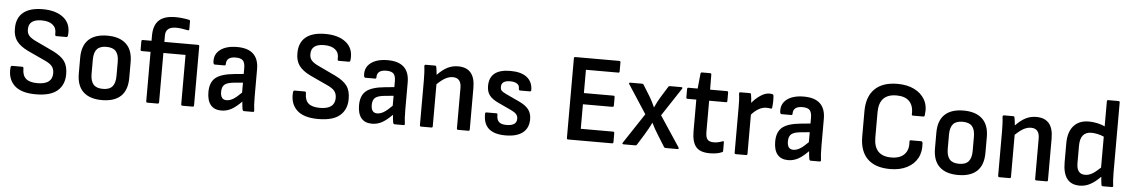

<svg xmlns="http://www.w3.org/2000/svg" viewBox="-35 -1101 8952 1520"><g transform="rotate(5 4440.5 -341.5)"><path d="M262 11Q145 11 91.5 -41Q38 -93 45 -180Q46 -197 57 -197H137Q149 -197 148 -181Q148 -128 177 -103Q206 -78 268 -78Q386 -78 386 -167Q386 -201 368.5 -222.5Q351 -244 308 -263L174 -325Q109 -356 80.5 -395.5Q52 -435 53 -495Q53 -578 105.5 -621.5Q158 -665 260 -665Q365 -665 425 -617Q485 -569 477 -481Q476 -462 466 -462H384Q374 -462 375 -481Q378 -525 347.5 -550.5Q317 -576 259 -576Q157 -576 156 -498Q155 -465 173.5 -444.5Q192 -424 237 -404L368 -342Q435 -309 462 -271Q489 -233 489 -168Q489 -84 434 -36.5Q379 11 262 11Z M788 11Q691 11 639.5 -37.5Q588 -86 588 -183V-308Q588 -404 639 -452.5Q690 -501 788 -501Q885 -501 937 -452.5Q989 -404 989 -308V-183Q989 -86 938 -37.5Q887 11 788 11ZM788 -78Q840 -78 863.5 -105.5Q887 -133 887 -189V-302Q887 -358 863.5 -385Q840 -412 788 -412Q736 -412 712.5 -385Q689 -358 689 -302V-189Q689 -133 712.5 -105.5Q736 -78 788 -78Z M1149 0Q1139 0 1139 -11V-403H1070Q1059 -403 1059 -414V-480Q1059 -491 1070 -491H1139V-532Q1139 -614 1181 -654Q1223 -694 1312 -694Q1340 -694 1370.5 -690.5Q1401 -687 1421 -682Q1429 -681 1429 -671V-608Q1429 -597 1418 -599Q1394 -604 1370 -607.5Q1346 -611 1324 -611Q1241 -611 1241 -542V-491H1509Q1519 -491 1519 -480V-11Q1519 0 1509 0H1428Q1417 0 1417 -11V-403H1241V-11Q1241 0 1230 0Z M1737 11Q1681 11 1652 -24Q1623 -59 1623 -126Q1623 -203 1666.5 -239.5Q1710 -276 1816 -286L1889 -293V-339Q1889 -382 1872.5 -399.5Q1856 -417 1815 -417Q1740 -417 1741 -358Q1741 -347 1731 -347H1654Q1644 -347 1642 -365Q1637 -428 1685 -464.5Q1733 -501 1819 -501Q1991 -501 1991 -339V-123Q1991 -86 1992.5 -59Q1994 -32 1997 -12Q1999 0 1987 0H1916Q1907 0 1904 -14Q1903 -21 1900.5 -38.5Q1898 -56 1897 -74Q1853 -29 1816 -9Q1779 11 1737 11ZM1723 -137Q1723 -74 1771 -74Q1796 -74 1822.5 -89.5Q1849 -105 1889 -145V-224L1824 -218Q1766 -213 1744.5 -195Q1723 -177 1723 -137Z M2507 11Q2390 11 2336.5 -41Q2283 -93 2290 -180Q2291 -197 2302 -197H2382Q2394 -197 2393 -181Q2393 -128 2422 -103Q2451 -78 2513 -78Q2631 -78 2631 -167Q2631 -201 2613.5 -222.5Q2596 -244 2553 -263L2419 -325Q2354 -356 2325.5 -395.5Q2297 -435 2298 -495Q2298 -578 2350.5 -621.5Q2403 -665 2505 -665Q2610 -665 2670 -617Q2730 -569 2722 -481Q2721 -462 2711 -462H2629Q2619 -462 2620 -481Q2623 -525 2592.5 -550.5Q2562 -576 2504 -576Q2402 -576 2401 -498Q2400 -465 2418.5 -444.5Q2437 -424 2482 -404L2613 -342Q2680 -309 2707 -271Q2734 -233 2734 -168Q2734 -84 2679 -36.5Q2624 11 2507 11Z M2934 11Q2878 11 2849 -24Q2820 -59 2820 -126Q2820 -203 2863.5 -239.5Q2907 -276 3013 -286L3086 -293V-339Q3086 -382 3069.5 -399.5Q3053 -417 3012 -417Q2937 -417 2938 -358Q2938 -347 2928 -347H2851Q2841 -347 2839 -365Q2834 -428 2882 -464.5Q2930 -501 3016 -501Q3188 -501 3188 -339V-123Q3188 -86 3189.5 -59Q3191 -32 3194 -12Q3196 0 3184 0H3113Q3104 0 3101 -14Q3100 -21 3097.5 -38.5Q3095 -56 3094 -74Q3050 -29 3013 -9Q2976 11 2934 11ZM2920 -137Q2920 -74 2968 -74Q2993 -74 3019.5 -89.5Q3046 -105 3086 -145V-224L3021 -218Q2963 -213 2941.5 -195Q2920 -177 2920 -137Z M3325 0Q3314 0 3314 -11V-366Q3314 -393 3312.5 -425.5Q3311 -458 3308 -477Q3307 -491 3319 -491H3392Q3401 -491 3403 -480Q3405 -471 3407 -454Q3409 -437 3411 -419Q3451 -461 3490 -481Q3529 -501 3575 -501Q3710 -501 3710 -342V-11Q3710 0 3700 0H3619Q3608 0 3608 -11V-332Q3608 -412 3541 -412Q3512 -412 3483.5 -397Q3455 -382 3416 -345V-11Q3416 0 3406 0Z M3995 11Q3815 11 3820 -147Q3820 -157 3830 -157H3908Q3918 -157 3918 -148Q3917 -108 3935.5 -90Q3954 -72 3996 -72Q4077 -72 4077 -128Q4077 -150 4064 -164.5Q4051 -179 4023 -192L3918 -241Q3868 -264 3846 -293Q3824 -322 3824 -367Q3824 -501 3991 -501Q4077 -501 4122.5 -465Q4168 -429 4168 -363Q4168 -353 4157 -353H4080Q4069 -353 4069 -369Q4070 -393 4050.5 -406Q4031 -419 3996 -419Q3926 -419 3926 -369Q3926 -348 3936.5 -337.5Q3947 -327 3978 -313L4083 -264Q4132 -241 4155.5 -210.5Q4179 -180 4179 -133Q4179 -63 4132 -26Q4085 11 3995 11Z M4492 0Q4482 0 4482 -11V-644Q4482 -655 4492 -655H4842Q4852 -655 4852 -644V-573Q4852 -562 4842 -562H4585V-377H4819Q4830 -377 4830 -366V-299Q4830 -288 4819 -288H4585V-93H4842Q4852 -93 4852 -82V-11Q4852 0 4842 0Z M4933 0Q4926 0 4924 -4Q4922 -8 4926 -13L5084 -252L4937 -478Q4933 -483 4935 -487Q4937 -491 4943 -491H5038Q5047 -491 5050 -484L5107 -392Q5117 -375 5127 -355.5Q5137 -336 5147 -313H5148Q5159 -337 5170 -358Q5181 -379 5192 -397L5246 -484Q5249 -491 5258 -491H5349Q5356 -491 5358 -487Q5360 -483 5356 -478L5209 -255L5369 -13Q5372 -8 5370 -4Q5368 0 5362 0H5267Q5258 0 5254 -7L5200 -94Q5186 -116 5172.5 -139.5Q5159 -163 5146 -190H5145Q5133 -163 5119.5 -139.5Q5106 -116 5093 -94L5039 -7Q5036 0 5027 0Z M5619 11Q5540 11 5508 -29Q5476 -69 5476 -153V-403H5406Q5396 -403 5396 -414V-480Q5396 -491 5406 -491H5479L5491 -610Q5492 -621 5502 -621H5567Q5577 -621 5577 -610L5578 -491H5712Q5722 -491 5722 -480V-414Q5722 -403 5712 -403H5578V-157Q5578 -113 5592.5 -95.5Q5607 -78 5643 -78Q5661 -78 5678.5 -82Q5696 -86 5711 -92Q5723 -98 5723 -84V-18Q5723 -8 5715 -6Q5697 2 5673 6.5Q5649 11 5619 11Z M5826 0Q5815 0 5815 -11V-369Q5815 -397 5814 -424.5Q5813 -452 5809 -479Q5808 -491 5820 -491H5893Q5903 -491 5904 -481Q5907 -467 5908.5 -449Q5910 -431 5911 -415Q5940 -451 5977.5 -476Q6015 -501 6048 -501Q6064 -501 6073 -498Q6081 -496 6082 -487Q6084 -464 6083.5 -439.5Q6083 -415 6080 -392Q6079 -381 6067 -384Q6053 -387 6034 -387Q6003 -387 5973 -369.5Q5943 -352 5917 -322V-11Q5917 0 5907 0Z M6241 11Q6185 11 6156 -24Q6127 -59 6127 -126Q6127 -203 6170.5 -239.5Q6214 -276 6320 -286L6393 -293V-339Q6393 -382 6376.5 -399.5Q6360 -417 6319 -417Q6244 -417 6245 -358Q6245 -347 6235 -347H6158Q6148 -347 6146 -365Q6141 -428 6189 -464.5Q6237 -501 6323 -501Q6495 -501 6495 -339V-123Q6495 -86 6496.5 -59Q6498 -32 6501 -12Q6503 0 6491 0H6420Q6411 0 6408 -14Q6407 -21 6404.5 -38.5Q6402 -56 6401 -74Q6357 -29 6320 -9Q6283 11 6241 11ZM6227 -137Q6227 -74 6275 -74Q6300 -74 6326.5 -89.5Q6353 -105 6393 -145V-224L6328 -218Q6270 -213 6248.5 -195Q6227 -177 6227 -137Z M7052 11Q6933 11 6871.5 -49.5Q6810 -110 6810 -227V-428Q6810 -543 6872 -604.5Q6934 -666 7053 -666Q7129 -666 7185.5 -638.5Q7242 -611 7270.5 -560.5Q7299 -510 7289 -440Q7289 -434 7286.5 -430Q7284 -426 7278 -426H7196Q7185 -426 7186 -437Q7189 -503 7155 -538.5Q7121 -574 7053 -574Q6914 -574 6914 -428V-228Q6914 -81 7053 -81Q7122 -81 7157 -117.5Q7192 -154 7186 -218Q7185 -230 7196 -230H7278Q7288 -230 7290 -216Q7296 -147 7268.5 -96.5Q7241 -46 7185 -17.5Q7129 11 7052 11Z M7592 11Q7495 11 7443.5 -37.5Q7392 -86 7392 -183V-308Q7392 -404 7443 -452.5Q7494 -501 7592 -501Q7689 -501 7741 -452.5Q7793 -404 7793 -308V-183Q7793 -86 7742 -37.5Q7691 11 7592 11ZM7592 -78Q7644 -78 7667.5 -105.5Q7691 -133 7691 -189V-302Q7691 -358 7667.5 -385Q7644 -412 7592 -412Q7540 -412 7516.5 -385Q7493 -358 7493 -302V-189Q7493 -133 7516.5 -105.5Q7540 -78 7592 -78Z M7920 0Q7909 0 7909 -11V-366Q7909 -393 7907.5 -425.5Q7906 -458 7903 -477Q7902 -491 7914 -491H7987Q7996 -491 7998 -480Q8000 -471 8002 -454Q8004 -437 8006 -419Q8046 -461 8085 -481Q8124 -501 8170 -501Q8305 -501 8305 -342V-11Q8305 0 8295 0H8214Q8203 0 8203 -11V-332Q8203 -412 8136 -412Q8107 -412 8078.5 -397Q8050 -382 8011 -345V-11Q8011 0 8001 0Z M8558 11Q8424 11 8424 -163V-313Q8424 -403 8466.5 -452Q8509 -501 8588 -501Q8620 -501 8655.5 -493.5Q8691 -486 8715 -473V-672Q8715 -683 8725 -683H8806Q8817 -683 8817 -672V-117Q8817 -94 8818.5 -62.5Q8820 -31 8823 -14Q8826 0 8813 0H8742Q8731 0 8730 -11Q8728 -23 8726 -40.5Q8724 -58 8723 -74Q8682 -32 8642.5 -10.5Q8603 11 8558 11ZM8526 -165Q8526 -78 8593 -78Q8621 -78 8648 -93Q8675 -108 8715 -146V-392Q8690 -403 8663.5 -408.5Q8637 -414 8616 -414Q8526 -414 8526 -303Z"/></g></svg>

Font: Sofia Sans Extra Cond
Style: Bold
Weight: 700
Width: 1
Designer: Botio Nikoltchev, Ani Petrova
Foundry: lettersoup
Version: Version 4.100; ttfautohint (v1.8.3)